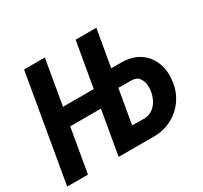

<svg xmlns="http://www.w3.org/2000/svg" viewBox="-146 -910 1171 1110"><g transform="rotate(-30 439.5 -355.5)"><path d="M460.9 -411.6 439.5 -293H156.2L177.2 -411.6ZM268.1 -710.9 145.5 0H6.8L129.4 -710.9ZM524.4 -465.3 646.5 -464.8Q711.4 -462.4 756.6 -432.1Q801.8 -401.9 823.7 -351.1Q845.7 -300.3 839.8 -237.3Q835.9 -184.6 814.7 -140.9Q793.5 -97.2 758.8 -65.4Q724.1 -33.7 679 -16.4Q633.8 1 581.1 0H350.1L473.6 -710.9H611.8L508.8 -118.7L588.4 -117.7Q621.6 -118.7 645.3 -135.5Q668.9 -152.3 683.3 -179.9Q697.8 -207.5 701.7 -237.8Q705.1 -261.7 701.2 -285.9Q697.3 -310.1 682.9 -327.1Q668.5 -344.2 641.1 -345.7L503.4 -346.7Z"/></g></svg>

Font: Roboto Condensed
Style: Bold Italic
Weight: 700
Italic angle: -12°
Designer: Christian Robertson
Foundry: Google
Version: Version 3.0